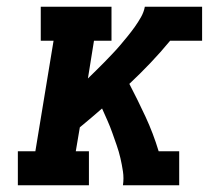

<svg xmlns="http://www.w3.org/2000/svg" viewBox="-20 -550 640 570"><path d="M33 0V-101H85L139 -429H101V-530H311V-429H259L241 -317Q253 -329 265.5 -341Q278 -353 290 -365.5Q302 -378 314 -390.5Q326 -403 337 -416Q348 -429 359 -442.5Q370 -456 380 -470Q390 -484 398.5 -499Q407 -514 410 -530H580V-429H485Q457 -395 426.5 -363Q396 -331 364 -301Q389 -253 412 -203.5Q435 -154 451 -101H512V0H345Q348 -21 345 -41Q342 -61 337.5 -80.5Q333 -100 326.5 -118.5Q320 -137 313.5 -155.5Q307 -174 299 -192Q291 -210 283 -228Q267 -214 250.5 -200Q234 -186 217 -172L205 -101H244V0Z"/></svg>

Font: Iosevka Curly Slab ExObl
Style: Bold
Weight: 700
Width: 7
Italic angle: -9°
Monospace: yes
Designer: Belleve Invis
Foundry: Belleve Invis
Version: Version 11.0.0; ttfautohint (v1.8.3)